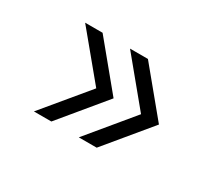

<svg xmlns="http://www.w3.org/2000/svg" viewBox="-77 -623 785 689"><g transform="rotate(30 315.5 -279.0)"><path d="M261.2 -278.8 108.9 -462.9H181.2L333 -278.8L181.2 -95.2H108.9ZM446.8 -278.8 294.9 -462.9H369.1L521 -278.8L369.1 -95.2H294.9Z"/></g></svg>

Font: Oakes Grotesk
Style: Italic
Weight: 400
Italic angle: -8°
Designer: Samuel Oakes
Foundry: Samuel Oakes
Version: Version 1.000;PS 001.000;hotconv 1.0.88;makeotf.lib2.5.64775